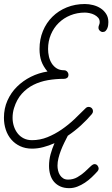

<svg xmlns="http://www.w3.org/2000/svg" viewBox="-20 -746 570 975"><path d="M429.7 -203.1Q439.5 -203.1 445.8 -196.8Q452.1 -190.4 452.1 -180.7Q452.1 -173.3 446.3 -166.5Q422.4 -138.2 391.4 -109.6Q360.4 -81.1 324.2 -56.6Q315.4 -39.6 306.2 -20.8Q296.9 -2 289.3 17.8Q281.7 37.6 276.9 57.1Q272 76.7 272 95.2Q272 107.4 274.9 120.1Q277.8 132.8 284.4 143.1Q291 153.3 301 159.7Q311 166 325.7 166Q351.6 166 372.8 153.8Q394 141.6 410.4 126.7Q426.8 111.8 439.2 99.6Q451.7 87.4 460 87.4Q469.2 87.4 475.1 94.7Q481 102.1 481 110.4Q481 117.2 475.1 124Q461.9 138.7 445.8 154.1Q429.7 169.4 411.4 181.6Q393.1 193.8 372.8 201.7Q352.5 209.5 331.5 209.5Q305.7 209.5 286.6 200.9Q267.6 192.4 254.6 177.5Q241.7 162.6 235.4 141.8Q229 121.1 229 96.7Q229 65.9 236.8 37.4Q244.6 8.8 256.8 -19Q228.5 -6.3 199.7 1.2Q170.9 8.8 142.6 8.8Q108.9 8.8 82.3 -3.7Q55.7 -16.1 37.4 -37.4Q19 -58.6 9.5 -87.2Q0 -115.7 0 -147.9Q0 -195.3 17.8 -235.4Q35.6 -275.4 66.2 -305.7Q96.7 -335.9 136.7 -356Q176.8 -376 221.2 -382.8Q199.2 -409.2 189.9 -435.8Q180.7 -462.4 180.7 -497.1Q180.7 -546.9 198 -588.6Q215.3 -630.4 246.1 -660.9Q276.9 -691.4 319.1 -708.5Q361.3 -725.6 411.1 -725.6Q431.6 -725.6 452.9 -720.2Q474.1 -714.8 491.2 -703.6Q508.3 -692.4 519.3 -675Q530.3 -657.7 530.3 -633.8Q530.3 -627 529.3 -618.4Q528.3 -609.9 524.9 -602.1Q521.5 -594.2 516.1 -588.9Q510.7 -583.5 502 -583.5Q493.7 -583.5 486.8 -590.1Q480 -596.7 480 -605Q480 -612.8 483.2 -619.4Q486.3 -626 486.3 -633.8Q486.3 -647 478.5 -656Q470.7 -665 459.2 -670.9Q447.8 -676.8 434.6 -679.4Q421.4 -682.1 411.1 -682.1Q371.6 -682.1 337.4 -668.2Q303.2 -654.3 278.1 -629.6Q252.9 -605 238.5 -571Q224.1 -537.1 224.1 -497.1Q224.1 -478 228.5 -458.7Q232.9 -439.5 242.7 -424.1Q252.4 -408.7 267.8 -398.9Q283.2 -389.2 305.7 -389.2Q314.9 -389.2 321.3 -382.1Q327.6 -375 327.6 -366.2Q327.6 -356 321.3 -350.8Q314.9 -345.7 305.7 -345.7Q263.2 -345.7 223.4 -338.9Q183.6 -332 149.9 -315.2Q116.2 -298.3 90.6 -269.8Q64.9 -241.2 51.3 -197.3Q43.9 -173.8 43.9 -147.9Q43.9 -125.5 50.5 -105Q57.1 -84.5 69.6 -68.6Q82 -52.7 100.3 -43.5Q118.7 -34.2 142.6 -34.2Q183.1 -34.2 220.7 -49.3Q258.3 -64.5 292.7 -88.1Q327.1 -111.8 357.7 -140.6Q388.2 -169.4 414.6 -196.3Q421.4 -203.1 429.7 -203.1Z"/></svg>

Font: Helvetia Verbundene
Style: Regular
Weight: 400
Designer: Peter Wiegel, original typeface by Carl Albert Fahrenwaldt 1901
Foundry: Peter Wiegel
Version: Version 2.000